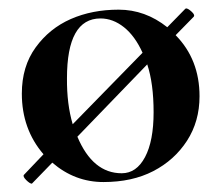

<svg xmlns="http://www.w3.org/2000/svg" viewBox="-20 -422 517 459"><path d="M165 -95.2Q201.7 -7.8 271 -7.8Q306.2 -7.8 326.7 -46.4Q347.2 -85 347.2 -153.6Q347.2 -222.2 332 -268.1ZM220.2 -377.9Q140.1 -377.9 140.1 -234.9Q139.6 -172.9 153.8 -125L320.8 -295.9Q302.7 -335.9 276.4 -356.9Q250 -377.9 220.2 -377.9ZM457 -191.9Q457 -131.8 427 -85.4Q397 -39.1 346.4 -12.9Q295.9 13.2 227.3 13.2Q158.7 13.2 105 -33.2L56.2 17.1Q51.3 17.1 42.7 8.5Q34.2 0 37.1 -3.9L84 -53.2Q32.2 -113.3 32.2 -198.2Q32.2 -263.2 65.2 -308.6Q98.1 -354 149.2 -376.5Q200.2 -398.9 263.7 -398.9Q327.1 -398.9 379.9 -356.9L422.9 -400.9L424.8 -401.9Q429.7 -401.9 438.2 -394Q446.8 -386.2 442.9 -381.8L399.9 -337.9Q457 -279.8 457 -191.9Z"/></svg>

Font: Cormorant-Bold
Style: Bold
Weight: 700
Designer: Christian Thalmann (Catharsis Fonts)
Version: Version 3.000